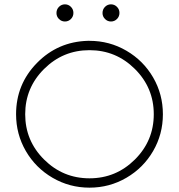

<svg xmlns="http://www.w3.org/2000/svg" viewBox="-20 -862 824 884"><path d="M240 -802Q240 -819 251.5 -830.5Q263 -842 279 -842Q295 -842 306.5 -830.5Q318 -819 318 -802.5Q318 -786 306.5 -774.5Q295 -763 279 -763Q263 -763 251.5 -774.5Q240 -786 240 -802ZM452 -802Q452 -819 463.5 -830.5Q475 -842 491 -842Q507 -842 518.5 -830.5Q530 -819 530 -802.5Q530 -786 518.5 -774.5Q507 -763 491 -763Q475 -763 463.5 -774.5Q452 -786 452 -802ZM384 -674Q384 -674 392 -674Q484 -674 562 -628.5Q640 -583 685 -505.5Q730 -428 730 -336Q730 -244 685 -166.5Q640 -89 562 -43.5Q484 2 392 2Q300 2 222 -43.5Q144 -89 99 -166.5Q54 -244 54 -336Q54 -474 150 -572Q246 -670 384 -674ZM601 -544.5Q514 -631 392 -631Q270 -631 183 -544.5Q96 -458 96 -336Q96 -214 183 -127.5Q270 -41 392 -41Q514 -41 601 -127.5Q688 -214 688 -336Q688 -458 601 -544.5Z"/></svg>

Font: HiLo-Deco
Style: Deco
Weight: 500
Version: Version 001.000